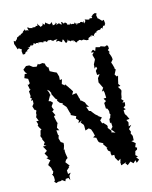

<svg xmlns="http://www.w3.org/2000/svg" viewBox="-117 -853 743 937"><g transform="rotate(-15 254.5 -384.5)"><path d="M152 -766C150 -756 149 -764 132 -762C143 -756 127 -762 124 -763C124 -757 122 -766 110 -770C112 -767 108 -768 114 -753C102 -761 91 -752 99 -765C90 -759 83 -754 77 -747C76 -745 83 -759 85 -750C74 -747 64 -744 74 -741C66 -742 62 -745 50 -730C65 -745 54 -728 52 -738C45 -727 51 -730 43 -724C37 -717 42 -727 38 -715C42 -721 32 -718 30 -724L28 -708L33 -694L38 -678L44 -682L58 -672L54 -666L56 -647H67C77 -665 79 -653 80 -656C84 -661 77 -672 81 -662C97 -671 102 -670 86 -672C108 -675 97 -679 109 -683C105 -679 111 -675 107 -677C112 -676 127 -685 117 -687C124 -689 132 -675 132 -685C145 -679 154 -692 141 -677C145 -690 158 -681 169 -679C169 -679 158 -671 168 -682H177C177 -684 181 -678 187 -675C185 -686 200 -676 190 -683C201 -679 208 -684 208 -678C221 -668 223 -680 212 -668C224 -679 221 -675 239 -676C228 -671 227 -663 234 -666C245 -668 237 -667 256 -656C263 -667 258 -665 264 -668C273 -656 268 -650 274 -649C278 -647 278 -645 287 -662C289 -643 297 -658 295 -660C286 -657 306 -644 296 -649C311 -657 298 -645 312 -652C313 -642 309 -641 321 -649C315 -649 318 -634 328 -637C324 -645 346 -639 334 -642C347 -650 345 -636 358 -641C344 -646 346 -633 349 -641C362 -642 357 -643 377 -633C369 -634 379 -635 384 -633C384 -650 397 -640 401 -652C400 -637 404 -645 402 -654C401 -649 416 -648 418 -640C414 -643 410 -649 427 -660C427 -655 430 -655 432 -666C436 -655 432 -663 432 -663C450 -673 438 -661 455 -669C456 -676 461 -675 464 -668C465 -680 471 -672 469 -681C472 -683 480 -673 482 -693C485 -678 477 -696 483 -689L481 -709L472 -706L458 -721L454 -723L451 -739L455 -749L444 -752H448C427 -746 439 -745 426 -740C437 -734 419 -732 429 -731C419 -732 420 -734 415 -733C416 -728 412 -728 406 -730C392 -733 406 -732 391 -734C395 -721 394 -730 384 -716C384 -731 382 -735 381 -721C374 -731 359 -729 367 -718C363 -734 346 -719 354 -716C355 -732 341 -727 351 -719C346 -717 342 -731 341 -734C338 -723 331 -734 340 -719C339 -731 320 -731 317 -726C329 -733 310 -737 317 -729C313 -731 314 -729 302 -732C302 -732 309 -736 292 -747C294 -743 296 -739 290 -744C278 -738 292 -747 276 -753C279 -744 277 -745 275 -738C263 -756 262 -747 250 -744C261 -757 250 -745 252 -761C252 -754 249 -747 233 -747C238 -752 230 -747 234 -764C216 -750 216 -760 217 -757C216 -760 202 -767 201 -771C198 -758 195 -757 188 -770C189 -755 173 -756 171 -756C177 -760 166 -761 163 -776C160 -756 159 -766 159 -764ZM123 -222 120 -224 118 -248 132 -244 124 -259 132 -280 136 -278 131 -284 125 -311V-318L133 -320L123 -341L120 -340L132 -348L127 -360L126 -367L137 -382L128 -392L118 -395L132 -420L134 -418L132 -434L125 -451L127 -449L135 -443L142 -429L134 -420L139 -427L152 -401L156 -395L161 -393L159 -386L169 -373L184 -366L179 -364L198 -342L191 -339L197 -340L203 -317L207 -306L204 -302L228 -290H230L225 -279L237 -266L231 -253L251 -263L242 -254L254 -239L255 -233V-210L273 -216L283 -208L289 -191L293 -174L282 -168L297 -162L299 -152L301 -143L305 -137L324 -127L320 -124L332 -107L338 -102L332 -103L336 -87L346 -79L345 -69L347 -59H360V-44L371 -25L384 -33L378 -9L381 -17C376 -21 382 -10 379 -1C388 -2 405 -10 407 -8C396 2 403 -9 410 7L428 -7L440 5L453 -7L456 7L471 -5L460 -20L470 -21L459 -31L464 -50L474 -55L477 -66L472 -65L469 -70L476 -87L458 -102L470 -103L471 -125L464 -140L468 -146L462 -162L478 -179L464 -175L468 -194L461 -208L477 -209L467 -230L463 -235L461 -240L460 -257L472 -260L463 -269L474 -278L476 -294L464 -295L473 -302L463 -313L467 -320L470 -337L475 -352L474 -357L463 -375L476 -376L468 -389L469 -391L472 -405L478 -428L471 -425L463 -437L475 -460L466 -467L472 -464C470 -472 468 -479 466 -487L462 -498L473 -511L472 -521L470 -529L463 -548H469L462 -561L469 -567L468 -581L462 -585L453 -581L433 -588L427 -585L408 -590L401 -572L394 -580L391 -581L379 -571L393 -568L383 -558L389 -537V-532L378 -511V-507L376 -490L385 -498L389 -489L379 -478L380 -457L393 -458L380 -441L378 -425L377 -421C382 -411 387 -400 392 -390L394 -392L381 -372L390 -376L393 -365L394 -338H381L382 -334L389 -323L378 -316L379 -288L386 -285L391 -272L390 -260L395 -249L390 -251L389 -241L382 -233L380 -213L386 -216L387 -193L375 -181L378 -182L394 -162L374 -169L378 -175L363 -194L365 -202L363 -208L348 -224L343 -222L337 -239L349 -251L333 -262L334 -263L321 -274L309 -289L305 -295L296 -298L288 -321L302 -317L292 -332L288 -343L274 -356H270L267 -372L266 -370L264 -381L259 -398L237 -395L246 -410L237 -425L231 -433V-434L216 -455V-448L202 -459L209 -482L198 -480V-483L199 -498L193 -519L183 -524L184 -523L161 -535L160 -555L158 -557L157 -554C145 -575 146 -567 150 -566C147 -583 146 -578 141 -580C138 -587 117 -574 115 -585L106 -573H103L88 -576L72 -588L56 -589L39 -575L44 -561L52 -552L40 -553L33 -534L50 -526C51 -518 51 -511 52 -503L44 -497L40 -500L45 -473L50 -474L38 -466L40 -443L36 -433L43 -430L36 -418L45 -420L44 -402L35 -391L41 -370L42 -373L49 -366L44 -355V-346L39 -335L47 -315L35 -316L40 -299L36 -294L40 -284L49 -270L43 -267L38 -246L35 -241L41 -226L40 -222L48 -206L40 -194L52 -188H34L47 -165L46 -162L33 -153L46 -131L36 -129L52 -114L41 -102L35 -93L34 -97L46 -78L50 -60L52 -59L47 -47L42 -46L48 -32V-14L43 -8L51 1L62 -3H79V-8L96 4L101 -7L115 -8L121 5L122 -17L132 -30L118 -27L117 -45L133 -59H128L136 -65C131 -72 125 -79 120 -86L127 -97L136 -103L132 -126L131 -141L135 -147L128 -145L135 -167L136 -179L116 -192L124 -186L118 -207C120 -212 121 -217 123 -222Z"/></g></svg>

Font: Charger Distortion
Style: 1
Weight: 400
Designer: Jasper
Foundry: Cannot Into Space Fonts
Version: Version 0.98